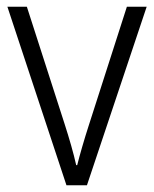

<svg xmlns="http://www.w3.org/2000/svg" viewBox="-20 -552 459 572"><path d="M178 0 2 -532H60L173 -181Q183 -150 192 -118.5Q201 -87 207 -60H210Q216 -84 225 -115Q234 -146 244 -177L358 -532H417L239 0Z"/></svg>

Font: Noto Sans Georgian SemiCondensed Light
Style: Regular
Weight: 300
Width: 4
Designer: Monotype Design Team, Akaki Razmadze
Foundry: Google LLC
Version: Version 2.005; ttfautohint (v1.8.4.7-5d5b)